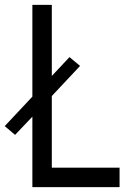

<svg xmlns="http://www.w3.org/2000/svg" viewBox="-42 -770 524 790"><path d="M171.2 -80H450V0H91.2V-290L20 -215L-22.5 -251.2L91.2 -372.5V-750H171.2V-457.5L243.8 -535L287.5 -498.8L171.2 -375Z"/></svg>

Font: Now Alt
Style: Regular
Weight: 400
Designer: Alfredo Marco Pradil
Foundry: Alfredo Marco Pradil
Version: Version 1.002;PS 001.002;hotconv 1.0.88;makeotf.lib2.5.64775